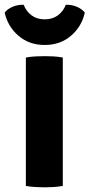

<svg xmlns="http://www.w3.org/2000/svg" viewBox="-37 -798 384 824"><path d="M74 -551Q93 -555 117 -556Q141 -557 155 -557Q170 -557 191.2 -556Q212.5 -555 232.5 -551V0Q212.5 3.5 191.2 4.8Q170 6 155 6Q141 6 117 4.8Q93 3.5 74 0ZM327 -744Q314 -684.5 268 -644.8Q222 -605 155 -605Q88 -605 42 -644.8Q-4 -684.5 -17 -744Q-4 -760.5 18.5 -769.5Q41 -778.5 64.5 -777.5Q76 -748.5 99 -731.8Q122 -715 155 -715Q188 -715 211 -731.8Q234 -748.5 245.5 -777.5Q269 -778.5 291.5 -769.5Q314 -760.5 327 -744Z"/></svg>

Font: Signika SC
Style: Bold
Weight: 700
Designer: Anna Giedryś
Foundry: Anna Giedryś
Version: Version 2.000; ttfautohint (v1.8.3) -l 8 -r 50 -G 200 -x 9 -